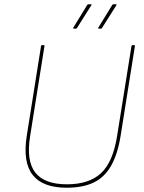

<svg xmlns="http://www.w3.org/2000/svg" viewBox="-20 -866 675 898"><path d="M292 12Q180 12 133 -47.5Q86 -107 105 -230L172 -651Q173 -655 177 -655H184Q189 -655 188 -651L121 -230Q102 -114 145 -59Q188 -4 293 -4Q397 -4 453 -56.5Q509 -109 528 -232L595 -651Q596 -655 600 -655H607Q612 -655 611 -651L544 -230Q530 -144 499.5 -90.5Q469 -37 418.5 -12.5Q368 12 292 12ZM325 -732Q323 -732 322.5 -733.5Q322 -735 323 -737L388 -843Q390 -845 391 -845.5Q392 -846 393 -846H405Q407 -846 408 -844.5Q409 -843 407 -841L340 -735Q338 -732 334 -732ZM442 -732Q440 -732 439.5 -733.5Q439 -735 440 -737L505 -843Q507 -845 508 -845.5Q509 -846 510 -846H522Q524 -846 525 -844.5Q526 -843 524 -841L457 -735Q455 -732 451 -732Z"/></svg>

Font: Sofia Sans Hairline
Style: Italic
Weight: 1
Italic angle: -9°
Designer: Botio Nikoltchev, Ani Petrova
Foundry: lettersoup
Version: Version 4.102